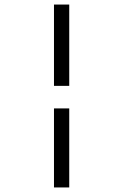

<svg xmlns="http://www.w3.org/2000/svg" viewBox="-20 -672 540 843"><path d="M217 -652V-295H284V-652ZM284 151V-196H217V151Z"/></svg>

Font: Inconsolatazi4
Style: Regular
Weight: 400
Designer: Raph Levien, Kirill Tkachev
Foundry: Cyreal
Version: Version 1.013